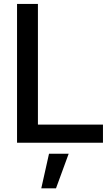

<svg xmlns="http://www.w3.org/2000/svg" viewBox="-20 -748 587 1006"><path d="M69.3 0V-727.5H178.7V-95.2H519.5V0ZM196.3 238.8 236.8 57.6H339.8L273.4 238.8Z"/></svg>

Font: Inter 28pt Medium
Style: Regular
Weight: 500
Designer: Rasmus Andersson
Foundry: rsms
Version: Version 4.001;git-66647c0bb